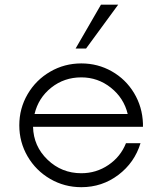

<svg xmlns="http://www.w3.org/2000/svg" viewBox="-20 -776 676 806"><path d="M476.1 -756.3 341.3 -572.3H297.4L403.8 -756.3ZM580.1 -257.3V-243.7H118.7Q120.6 -162.1 179.7 -105.5Q238.8 -48.8 321.3 -48.8Q384.3 -48.8 435.3 -83.5Q486.3 -118.2 508.8 -174.8H569.8Q544.9 -93.3 476.8 -41.7Q408.7 9.8 321.3 9.8Q250.5 9.8 190.7 -24.9Q130.9 -59.6 95.9 -119.4Q61 -179.2 61 -250Q61 -320.8 95.9 -380.6Q130.9 -440.4 190.7 -475.1Q250.5 -509.8 321.3 -509.8Q390.6 -509.8 449.2 -476.6Q507.8 -443.4 542.7 -385.5Q577.6 -327.6 580.1 -257.3ZM321.3 -451.2Q249.5 -451.2 195.3 -408.2Q141.1 -365.2 125 -297.4H516.1Q500 -364.3 445.6 -407.7Q391.1 -451.2 321.3 -451.2Z"/></svg>

Font: Now Alt Light
Style: Regular
Weight: 300
Designer: Alfredo Marco Pradil
Foundry: Alfredo Marco Pradil
Version: Version 1.002;PS 001.002;hotconv 1.0.88;makeotf.lib2.5.64775